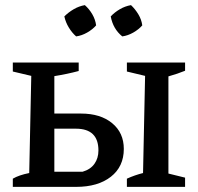

<svg xmlns="http://www.w3.org/2000/svg" viewBox="-20 -729 773 749"><path d="M475 0V-32Q506 -46 538 -54L546 -433L475 -450V-485H702V-453Q687 -447 671 -441.5Q655 -436 637 -431V-52L702 -36V0ZM30 0V-32Q54 -46 94 -54L102 -433L30 -450V-485H287V-452Q242 -440 192 -432V-286H296Q372 -286 417.5 -248.5Q463 -211 463 -148Q463 -79 412.5 -39.5Q362 0 277 0ZM192 -59H302Q333 -68 348.5 -90Q364 -112 364 -142Q364 -227 276 -227H192ZM311 -709Q328 -694 340 -673.5Q352 -653 355 -630Q341 -614 320 -602Q299 -590 277 -587Q261 -601 248.5 -621.5Q236 -642 231 -665Q247 -681 267.5 -693Q288 -705 311 -709ZM491 -709Q507 -694 519.5 -673.5Q532 -653 535 -630Q521 -614 500 -602Q479 -590 457 -587Q421 -616 412 -665Q427 -681 447.5 -693Q468 -705 491 -709Z"/></svg>

Font: Piazzolla Medium
Style: Regular
Weight: 500
Designer: Juan Pablo del Peral
Foundry: Huerta Tipografica
Version: Version 1.330